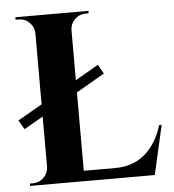

<svg xmlns="http://www.w3.org/2000/svg" viewBox="-51 -747 718 794"><g transform="rotate(-5 308.0 -350.0)"><path d="M595.7 -204.1H606L559.6 0H42V-9.8H54.7Q81.1 -9.8 99.6 -28.3Q118.2 -46.9 118.7 -72.8V-281.2L39.6 -235.8L17.6 -273.9L118.7 -332V-627Q118.2 -652.8 99.6 -671.4Q81.1 -689.9 54.7 -689.9H42V-700.2H345.7L345.2 -689.9H333Q306.6 -689.9 287.8 -671.4Q269 -652.8 268.6 -627V-418.9L364.7 -474.6L386.2 -436.5L268.6 -368.2V-43H399.9Q473.1 -43 522.5 -85.2Q571.8 -127.4 595.7 -204.1Z"/></g></svg>

Font: Cinzel Decorative Bold
Style: Regular
Weight: 700
Designer: Natanael Gama
Version: Version 1.001;PS 001.001;hotconv 1.0.56;makeotf.lib2.0.21325